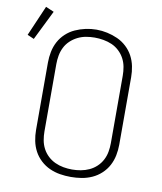

<svg xmlns="http://www.w3.org/2000/svg" viewBox="-128 -887 818 968"><g transform="rotate(10 281.0 -403.5)"><path d="M300 8Q272 8 244.5 3.5Q217 -1 191.5 -12.5Q166 -24 145 -43.5Q124 -63 111 -87.5Q98 -112 92.5 -139.5Q87 -167 87 -195V-540Q87 -568 92.5 -595.5Q98 -623 111 -647.5Q124 -672 145 -691.5Q166 -711 191.5 -722.5Q217 -734 244.5 -740Q272 -746 300 -746Q328 -746 355.5 -740Q383 -734 408.5 -722.5Q434 -711 455 -691.5Q476 -672 489 -647.5Q502 -623 507.5 -595.5Q513 -568 513 -540V-195Q513 -167 507.5 -139.5Q502 -112 489 -87.5Q476 -63 455 -43.5Q434 -24 408.5 -12.5Q383 -1 355.5 3.5Q328 8 300 8ZM300 -30Q322 -30 344.5 -34Q367 -38 387.5 -47.5Q408 -57 424.5 -72.5Q441 -88 451.5 -108Q462 -128 466 -150.5Q470 -173 470 -195V-540Q470 -563 466 -585Q462 -607 451.5 -627Q441 -647 424 -663Q407 -679 386.5 -688Q366 -697 343 -701Q320 -705 298 -705Q275 -705 253 -701Q231 -697 211 -687Q191 -677 174.5 -661.5Q158 -646 148 -626Q138 -606 134 -584Q130 -562 130 -540V-195Q130 -173 134 -150.5Q138 -128 148.5 -108Q159 -88 175.5 -72.5Q192 -57 212.5 -47.5Q233 -38 255.5 -34Q278 -30 300 -30ZM-4 -645 -38 -660 29 -815 71 -797Z"/></g></svg>

Font: Iosevka Curly XLtEx
Style: Regular
Weight: 200
Width: 7
Monospace: yes
Designer: Belleve Invis
Foundry: Belleve Invis
Version: Version 11.1.0; ttfautohint (v1.8.3)